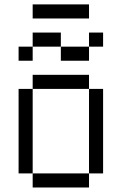

<svg xmlns="http://www.w3.org/2000/svg" viewBox="-20 -832 540 852"><path d="M375 -750H125V-812.5H375ZM62.5 -437.5H125V-62.5H62.5ZM62.5 -625H125V-562.5H62.5ZM125 -62.5H375V0H125ZM125 -500H375V-437.5H125ZM125 -687.5H250V-625H125ZM250 -625H375V-562.5H250ZM375 -437.5H437.5V-62.5H375ZM375 -687.5H437.5V-625H375Z"/></svg>

Font: ChillBitmapSE 16px
Style: Regular
Weight: 400
Designer: Designed by Warren2060
Foundry: ChillType
Version: Version 1.000